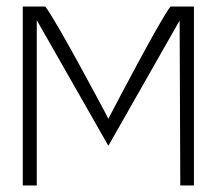

<svg xmlns="http://www.w3.org/2000/svg" viewBox="-20 -585 671 590"><path d="M50 -15H93V-523L313 -137L532 -522L534 -15H576V-565H504C472 -525 326 -245 326 -245L313 -220L300 -245C300 -245 152 -524 119 -565H50Z"/></svg>

Font: Charger Sport
Style: HL
Weight: 100
Designer: Jasper
Foundry: Cannot Into Space Fonts
Version: Version 1.1